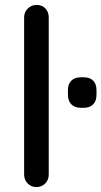

<svg xmlns="http://www.w3.org/2000/svg" viewBox="-20 -760 412 780"><path d="M178 -51Q178 -29 163.5 -14.5Q149 0 128 0Q107 0 92.5 -14.5Q78 -29 78 -51V-689Q78 -711 93 -725.5Q108 -740 129 -740Q151 -740 164.5 -725.5Q178 -711 178 -689ZM309 -322Q284 -322 270 -336Q256 -350 256 -375V-394Q256 -419 270 -432.5Q284 -446 309 -446H320Q345 -446 358.5 -432.5Q372 -419 372 -394V-375Q372 -350 358.5 -336Q345 -322 320 -322Z"/></svg>

Font: Quicksand SemiBold
Style: Regular
Weight: 600
Designer: Andrew Paglinawan
Foundry: Andrew Paglinawan
Version: Version 3.006